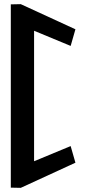

<svg xmlns="http://www.w3.org/2000/svg" viewBox="-20 -924 417 924"><path d="M80 -20 343 -141 320 -221 144 -148V-776L320 -703L343 -783L80 -904L32 -903V-21Z"/></svg>

Font: Ny Stormning
Style: Gr
Weight: 400
Designer: Robert Jablonski, Mew Too
Foundry: Cannot Into Space Fonts
Version: Version 0.90